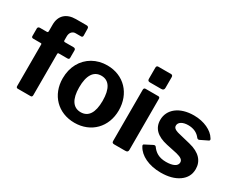

<svg xmlns="http://www.w3.org/2000/svg" viewBox="-96 -1163 1969 1594"><g transform="rotate(30 888.0 -366.0)"><path d="M280 -530C272 -530 268 -534 268 -541V-580C268 -615 289 -639 318 -639H372C382 -639 387 -645 387 -656L386 -721C386 -735 379 -742 364 -742H263C171 -742 118 -691 118 -606V-545C118 -534 115 -530 106 -530H39C27 -530 20 -522 20 -513V-439C20 -429 26 -424 38 -424H110C115 -424 118 -421 118 -415V-17C118 -6 123 0 133 0H256C267 0 272 -6 272 -19V-413C272 -420 275 -424 282 -424H365C376 -424 382 -429 382 -439V-513C382 -522 375 -530 363 -530Z M681 10C840 10 950 -104 950 -263C950 -424 841 -540 682 -540C631 -540 585 -528 544 -505C462 -458 413 -371 413 -262C413 -103 523 10 681 10ZM682 -92C609 -92 569 -152 569 -265C569 -381 609 -441 682 -441C755 -441 794 -381 794 -265C794 -150 755 -92 682 -92Z M1192 -723C1192 -735 1185 -742 1176 -742H1052C1041 -742 1035 -735 1035 -722V-617C1035 -601 1041 -594 1057 -594H1165C1183 -594 1192 -602 1192 -619ZM1190 -513C1190 -524 1185 -530 1175 -530H1053C1042 -530 1036 -524 1036 -511V-21C1036 -6 1042 0 1058 0H1163C1183 0 1190 -7 1190 -24Z M1628 -392C1632 -387 1637 -384 1643 -384C1646 -384 1649 -385 1651 -386L1723 -421C1728 -424 1730 -427 1730 -431C1730 -435 1728 -440 1724 -445C1691 -500 1610 -540 1513 -540C1374 -540 1287 -468 1287 -368C1287 -289 1338 -239 1439 -217L1542 -195C1590 -183 1608 -168 1608 -144C1608 -108 1565 -89 1502 -89C1433 -89 1394 -116 1365 -157C1362 -160 1358 -162 1354 -162C1350 -162 1345 -161 1340 -158L1272 -123C1267 -121 1265 -118 1265 -113C1265 -109 1267 -105 1270 -100C1305 -35 1393 10 1508 10C1579 10 1637 -5 1681 -36C1725 -67 1747 -108 1747 -161C1747 -236 1699 -294 1594 -319L1479 -347C1435 -358 1423 -373 1423 -392C1423 -425 1460 -446 1511 -446C1562 -446 1601 -428 1628 -392Z"/></g></svg>

Font: Libre Franklin
Style: Bold
Weight: 700
Designer: Pablo Impallari, Rodrigo Fuenzalida
Foundry: Impallari Type
Version: Version 1.002; ttfautohint (v1.5)